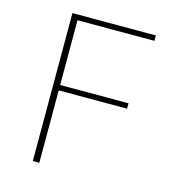

<svg xmlns="http://www.w3.org/2000/svg" viewBox="-100 -742 744 825"><g transform="rotate(15 271.5 -329.0)"><path d="M150 -634V-346H454V-322H150V0H121V-658H492V-634Z"/></g></svg>

Font: Ysabeau Extralight
Style: Regular
Weight: 200
Designer: Christian Thalmann (Catharsis Fonts)
Version: Version 0.003